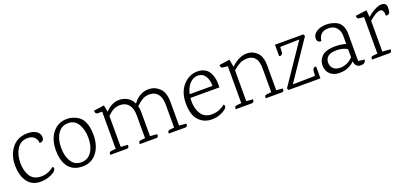

<svg xmlns="http://www.w3.org/2000/svg" viewBox="13 -1229 4178 1974"><g transform="rotate(-20 2102.0 -242.0)"><path d="M272 -500Q334 -500 369.5 -475Q405 -450 405 -409Q405 -363 357 -363Q356 -399 331 -426Q306 -453 256 -453Q180 -453 140 -390.5Q100 -328 100 -237Q100 -158 132 -100Q169 -34 258 -34Q331 -34 398 -87Q408 -80 408 -68Q408 -38 351.5 -11.5Q295 15 233 15Q141 15 91.5 -50Q42 -115 40 -228Q38 -341 99.5 -420.5Q161 -500 272 -500Z M586.5 -393.5Q547 -333 547 -241Q547 -149 584.5 -89Q622 -29 694.5 -30Q767 -31 806.5 -90Q846 -149 846 -240Q846 -331 809 -393.5Q772 -456 699 -455Q626 -454 586.5 -393.5ZM703 -500Q772 -500 832 -458Q865 -434 885 -383.5Q905 -333 906 -261Q908 -138 849.5 -61.5Q791 15 692 15Q593 15 541 -48Q489 -111 487.5 -230.5Q486 -350 545.5 -425Q605 -500 703 -500Z M1819 0H1638V-7Q1638 -27 1651 -32Q1658 -35 1710 -39V-290Q1710 -367 1677.5 -407Q1645 -447 1586 -447Q1543 -447 1510.5 -428Q1478 -409 1438 -371Q1447 -344 1447 -299V-41L1524 -35Q1528 0 1501 0H1320V-7Q1320 -27 1333 -32Q1340 -35 1392 -39V-290Q1392 -366 1358 -406.5Q1324 -447 1265 -447Q1224 -447 1192.5 -430Q1161 -413 1126 -379V-41L1203 -35Q1206 0 1180 0H998V-7Q998 -27 1011 -32Q1018 -35 1071 -39V-446H1025Q995 -446 995 -484L1110 -500L1123 -428H1126Q1192 -500 1276 -500Q1322 -500 1363 -477Q1404 -454 1426 -405Q1447 -432 1466 -450Q1485 -468 1520.5 -484Q1556 -500 1597 -500Q1664 -500 1714.5 -452Q1765 -404 1765 -299V-41L1842 -35Q1846 0 1819 0Z M2289 -268H1972Q1970 -244 1970 -232Q1970 -146 2008 -90Q2046 -34 2124 -34Q2202 -34 2268 -87Q2278 -80 2278 -67Q2278 -41 2224 -13Q2170 15 2106 15Q2018 15 1963 -45.5Q1908 -106 1908 -230Q1908 -354 1974 -427Q2040 -500 2132 -500Q2175 -500 2207 -483Q2239 -466 2256 -438Q2289 -382 2289 -314ZM1978 -307H2227Q2229 -372 2201 -415Q2173 -458 2121 -458Q2069 -458 2030.5 -416.5Q1992 -375 1978 -307Z M2875 0H2698V-7Q2698 -27 2711 -32Q2718 -36 2773 -39V-301Q2773 -450 2657 -450Q2615 -450 2579.5 -433Q2544 -416 2500 -378V-41L2571 -35Q2574 0 2548 0H2370V-7Q2370 -27 2383 -32Q2390 -36 2445 -39V-443L2389 -449Q2369 -451 2369 -484L2484 -500L2498 -420H2501Q2585 -500 2672 -500Q2736 -500 2782 -454.5Q2828 -409 2828 -312V-41L2898 -35Q2902 0 2875 0Z M2976 -485H3286Q3292 -476 3296 -463L3009 -39L3253 -43L3258 -101Q3259 -114 3267.5 -122.5Q3276 -131 3284 -131Q3292 -131 3297 -129V0H2948Q2942 -9 2939 -22L3229 -450L3019 -445L3016 -388Q3015 -375 3006.5 -366.5Q2998 -358 2989.5 -358Q2981 -358 2976 -360Z M3734 16Q3675 16 3668 -51Q3642 -24 3601 -4.5Q3560 15 3500.5 15Q3441 15 3401.5 -20Q3362 -55 3362 -118Q3362 -171 3399 -210Q3443 -258 3552 -258Q3614 -258 3667 -242V-331Q3667 -384 3636.5 -420Q3606 -456 3549 -456Q3449 -456 3437 -357Q3417 -355 3404 -366Q3391 -377 3391 -403Q3391 -444 3433.5 -472Q3476 -500 3543 -500Q3595 -500 3650 -475Q3682 -460 3702 -423.5Q3722 -387 3722 -334V-35L3789 -27Q3789 16 3734 16ZM3667 -185Q3619 -215 3552 -215Q3485 -215 3455.5 -190.5Q3426 -166 3426 -124.5Q3426 -83 3452.5 -58Q3479 -33 3526 -33Q3607 -33 3667 -96Z M4143 -500Q4199 -500 4199 -451Q4199 -399 4187 -384Q4175 -373 4150 -375Q4150 -446 4112 -446Q4065 -446 3989 -377V-41L4076 -35Q4079 0 4053 0H3861Q3861 0 3861 -7Q3861 -27 3874 -32Q3881 -35 3934 -39V-439L3878 -445Q3858 -447 3858 -480L3981 -496L3987 -421H3990Q4022 -452 4066.5 -476Q4111 -500 4143 -500Z"/></g></svg>

Font: Karma Light
Style: Regular
Weight: 300
Designer: Joana Correia
Foundry: Indian Type Foundry
Version: Version 1.202;PS 1.0;hotconv 1.0.78;makeotf.lib2.5.61930; tt